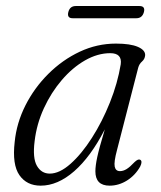

<svg xmlns="http://www.w3.org/2000/svg" viewBox="-20 -592 520 621"><path d="M358.5 -107Q348 -68 351 -53.2Q354 -38.5 368 -38.5Q378.5 -38.5 389.2 -45Q400 -51.5 415.5 -68Q426.5 -78.5 433 -75.5Q442 -71 433.5 -53.5Q417.5 -25 390.8 -8.2Q364 8.5 334.5 8.5Q288.5 8.5 288.5 -38Q288.5 -55.5 294.5 -83.8Q300.5 -112 319 -173.5Q273.5 -85 220 -38.2Q166.5 8.5 111.5 8.5Q66.5 8.5 42.8 -25.5Q19 -59.5 27.5 -133Q33.5 -194 62.2 -251Q91 -308 136.5 -353.2Q182 -398.5 238 -424.8Q294 -451 355 -451Q401.5 -451 425.8 -440.5Q450 -430 449.5 -413.5Q448.5 -401 439.5 -393.2Q430.5 -385.5 427 -373ZM92 -135.5Q85 -80.5 99.5 -55.5Q114 -30.5 141 -30.5Q172.5 -30.5 208.2 -62.2Q244 -94 277.2 -146Q310.5 -198 335.5 -260.5Q360.5 -323 370.5 -384Q375.5 -420 336.5 -420Q296 -420 255.2 -396.8Q214.5 -373.5 180 -333.2Q145.5 -293 122 -242Q98.5 -191 92 -135.5ZM201 -553Q206 -572.5 225 -572.5H431Q450.5 -572.5 445.5 -553Q440 -533 421 -533H215Q196 -533 201 -553Z"/></svg>

Font: Fraunces 72pt Soft Light
Style: Italic
Weight: 300
Italic angle: -16°
Version: Version 1.000;[b76b70a41]